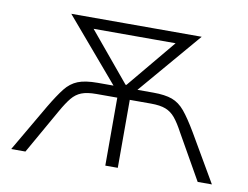

<svg xmlns="http://www.w3.org/2000/svg" viewBox="-60 -569 841 651"><g transform="rotate(10 360.5 -243.5)"><path d="M15 0 110 -163Q135 -205 153.5 -228.5Q172 -252 197 -262Q222 -272 265 -272H328L327 -263L136 -487H585L394 -263L393 -272H456Q497 -272 521.5 -263Q546 -254 565.5 -230.5Q585 -207 611 -163L706 0H657L569 -155Q553 -185 539 -202Q525 -219 506 -226.5Q487 -234 455 -234H382V0H339V-234H267Q235 -234 216 -226.5Q197 -219 183 -202Q169 -185 152 -155L64 0ZM359 -282H362L515 -466L516 -450H205L206 -466Z"/></g></svg>

Font: Nunito Sans 10pt SemiCondensed ExtraLight
Style: Regular
Weight: 250
Width: 4
Designer: Vernon Adams
Foundry: Vernon Adams
Version: Version 3.101;gftools[0.9.27]